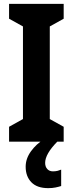

<svg xmlns="http://www.w3.org/2000/svg" viewBox="-20 -734 377 995"><path d="M310 0H27V-77L99 -117V-597L27 -637V-714H310V-637L238 -597V-117L310 -77ZM214 110Q214 130 225 142Q236 154 254 154Q269 154 279.5 151Q290 148 297 145V230Q285 234 268 237.5Q251 241 230 241Q172 241 142.5 210.5Q113 180 113 130Q113 88 140.5 50Q168 12 209 -13L277 0Q214 64 214 110Z"/></svg>

Font: Noto Sans Tamil Condensed
Style: Bold
Weight: 700
Width: 3
Designer: Jelle Bosma - Monotype Design Team
Foundry: Monotype Imaging Inc.
Version: Version 2.004; ttfautohint (v1.8.4.7-5d5b)